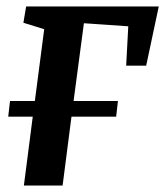

<svg xmlns="http://www.w3.org/2000/svg" viewBox="-20 -575 512 595"><path d="M61 -555H472L433 -371.5H371L377.5 -493.5L240 -503L208 -262H345.5L340 -213.5H201.5L174 0H54L81.5 -213.5H5.5L11 -262H88L117 -484.5L52.5 -504.5Z"/></svg>

Font: Merriweather SemiBold
Style: Italic
Weight: 600
Italic angle: -7.8°
Version: Version 2.101